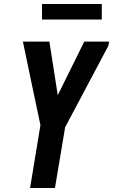

<svg xmlns="http://www.w3.org/2000/svg" viewBox="-20 -944 568 964"><path d="M131 0 183 -316 142 -510 95 -735H228L270 -466L403 -735H528L524 -714L307 -305L256 0ZM191 -846V-924H491V-846Z"/></svg>

Font: Iosevka SS04 Extrabold Oblique
Style: Regular
Weight: 800
Italic angle: -9°
Monospace: yes
Designer: Belleve Invis
Foundry: Belleve Invis
Version: Version 19.0.0; ttfautohint (v1.8.4)